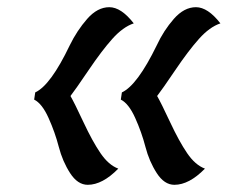

<svg xmlns="http://www.w3.org/2000/svg" viewBox="-20 -584 678 534"><path d="M352 -519Q322 -509 292.5 -476Q263 -443 226.5 -389Q190 -335 176 -317Q187 -298 212 -244.5Q237 -191 259.5 -158Q282 -125 309 -115Q265 -70 224 -70Q196 -70 175 -102.5Q154 -135 143.5 -175.5Q133 -216 115 -256Q97 -296 75 -307L78 -327Q121 -347 174 -458Q194 -499 222.5 -531.5Q251 -564 284 -564Q317 -564 352 -519ZM593 -519Q563 -509 533.5 -476Q504 -443 467.5 -389Q431 -335 417 -317Q428 -298 453 -244.5Q478 -191 500.5 -158Q523 -125 550 -115Q506 -70 465 -70Q437 -70 416 -102.5Q395 -135 384.5 -175.5Q374 -216 356 -256Q338 -296 316 -307L319 -327Q362 -347 416 -458Q435 -499 463.5 -531.5Q492 -564 525 -564Q558 -564 593 -519Z"/></svg>

Font: Merienda
Style: Regular
Weight: 400
Designer: Eduardo Rodriguez Tunni
Foundry: Eduardo Rodriguez Tunni
Version: Version 1.001